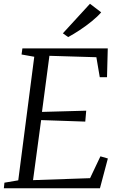

<svg xmlns="http://www.w3.org/2000/svg" viewBox="-22 -1000 634 1020"><path d="M-1.5 0 1.5 -29.5 75 -42 160 -698.5 92.5 -710.5 97 -743H550.5L546.5 -590H508L490 -696L240.5 -703.5L201 -405.5L436 -412L431 -354L196.5 -362L153.5 -43L456.5 -53.5L511.5 -169.5L551 -158L509 0ZM340 -803 312 -823 456 -980 515.5 -934.5Q497 -912.5 466.2 -887.5Q435.5 -862.5 401.8 -840.2Q368 -818 340 -803Z"/></svg>

Font: Merriweather 60pt Light
Style: Italic
Weight: 300
Italic angle: -7.8°
Version: Version 2.101